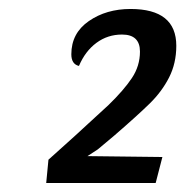

<svg xmlns="http://www.w3.org/2000/svg" viewBox="-20 -793 413 428"><path d="M373 -691Q373 -652 357 -620.5Q341 -589 314 -562.5Q287 -536 235 -491L198 -460L175 -445L342 -443L327 -385H83L88 -437Q88 -437 148 -491Q218 -555 222 -559Q256 -592 274 -619Q292 -646 292 -678Q292 -716 252 -716Q220 -716 195 -697.5Q170 -679 156 -646Q139 -650 139 -672Q139 -719 178 -746Q217 -773 271 -773Q373 -773 373 -691Z"/></svg>

Font: Sansita Light Italic
Style: Regular
Weight: 300
Italic angle: -11°
Designer: Pablo Cosgaya
Foundry: Omnibus-Type
Version: Version 1.006